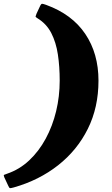

<svg xmlns="http://www.w3.org/2000/svg" viewBox="-108 -819 584 1005"><path d="M83 -747 100.5 -784.5Q107 -799.5 112.5 -799.2Q118 -799 133.5 -793.5Q269.5 -744 338.5 -641.2Q407.5 -538.5 407.5 -397Q407.5 -257 351.8 -144.8Q296 -32.5 196.2 46Q96.5 124.5 -35.5 162Q-50 166 -55 165.8Q-60 165.5 -65.5 152L-85.5 109Q-90.5 98 -86.2 96Q-82 94 -71.5 90.5Q-6.5 68.5 44.5 20.8Q95.5 -27 131.2 -93Q167 -159 185.8 -236.8Q204.5 -314.5 204.5 -397Q204.5 -470 195 -533.5Q185.5 -597 160.5 -645.8Q135.5 -694.5 88 -723.5Q78 -729.5 78.2 -732.8Q78.5 -736 83 -747Z"/></svg>

Font: Besley* Narrow Heavy
Style: Italic
Weight: 800
Width: 4
Italic angle: -13°
Designer: Owen Earl
Foundry: indestructible type*
Version: Version 3.000; ttfautohint (v1.8.3)